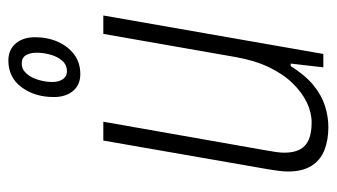

<svg xmlns="http://www.w3.org/2000/svg" viewBox="-193 -600 805 459"><g transform="rotate(-90 209.5 -370.5)"><path d="M135 12Q104 12 80 2.5Q56 -7 42.5 -28.5Q29 -50 29 -84Q29 -95 30.5 -106Q32 -117 34 -130L103 -526H148L79 -134Q77 -123 75.5 -112.5Q74 -102 74 -93Q74 -70 82 -55.5Q90 -41 106 -34.5Q122 -28 146 -28Q170 -28 194 -39.5Q218 -51 240 -73.5Q262 -96 278.5 -130.5Q295 -165 303 -212L358 -526H402L310 0H278L287 -78H281Q259 -43 235 -23.5Q211 -4 185.5 4Q160 12 135 12ZM262 -581Q236 -581 221.5 -598.5Q207 -616 207 -644Q207 -690 230.5 -721.5Q254 -753 294 -753Q320 -753 335 -735.5Q350 -718 350 -689Q350 -659 339 -634.5Q328 -610 308.5 -595.5Q289 -581 262 -581ZM269 -613Q284 -613 294 -624.5Q304 -636 308.5 -653Q313 -670 313 -685Q313 -701 307 -711Q301 -721 287 -721Q273 -721 263 -709.5Q253 -698 248 -681Q243 -664 243 -648Q243 -633 249.5 -623Q256 -613 269 -613Z"/></g></svg>

Font: Archivo Condensed Thin
Style: Italic
Weight: 250
Width: 3
Italic angle: -10°
Designer: Hector Gatti
Foundry: Omnibus-Type
Version: Version 2.001